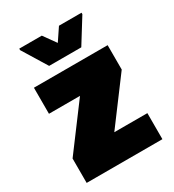

<svg xmlns="http://www.w3.org/2000/svg" viewBox="-171 -802 817 900"><g transform="rotate(-30 237.0 -351.5)"><path d="M32 0V-132L209 -369H41V-510H440V-378L263 -141H442V0ZM154 -563 73 -695V-703H195L243 -636L288 -703H410V-695L328 -563Z"/></g></svg>

Font: Saira Semi Condensed Black
Style: Regular
Weight: 900
Width: 4
Designer: Hector Gatti with collaboration of the Omnibus-Type team
Foundry: Omnibus-Type
Version: Version 1.001; ttfautohint (v1.8)